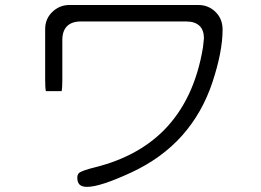

<svg xmlns="http://www.w3.org/2000/svg" viewBox="-20 -705 1040 764"><path d="M225.1 -342.3Q228 -354.5 228 -386.7V-545.9Q228 -582 246.8 -600.8Q265.6 -619.6 301.8 -619.6H720.7Q756.3 -619.6 774.4 -601.6Q791.5 -584.5 791.5 -552.7V-552.2L787.6 -516.1Q753.4 -308.6 630.9 -185.5Q527.3 -82 360.8 -40Q303.7 -25.9 293.9 -16.1Q287.6 -9.8 287.6 2Q287.6 20.5 296.4 29.3Q305.7 38.6 326.2 38.6Q378.4 38.6 501 -18.1Q623.5 -74.7 704.1 -165Q784.7 -255.4 825.2 -377.4Q865.7 -499.5 865.7 -586.9Q865.7 -630.4 837.4 -657.7Q809.1 -685.1 769.5 -685.1H255.9Q215.8 -685.1 186.5 -655.8Q159.7 -628.9 159.7 -588.9V-386.7Q159.7 -354.5 162.6 -342.3Z"/></svg>

Font: YuPearl-ExtraLight
Style: ExtraLight
Weight: 200
Designer: Max Yao
Foundry: Max-Everyday
Version: Version 1.011; ttfautohint (v1.8.3)